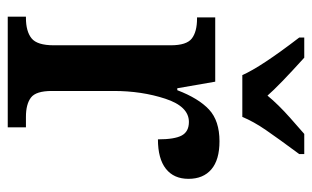

<svg xmlns="http://www.w3.org/2000/svg" viewBox="-175 -631 806 496"><g transform="rotate(90 228.0 -383.0)"><path d="M23 -47H26Q61 -47 79 -61.5Q97 -76 97 -119V-421Q97 -462 79.5 -475.5Q62 -489 28 -489H25V-536H191L208 -438H213Q234 -493 263 -520Q292 -547 345 -547Q393 -547 417.5 -526Q442 -505 442 -467Q442 -429 416 -408.5Q390 -388 340 -388Q340 -431 330 -449.5Q320 -468 295 -468Q255 -468 235 -407Q215 -346 215 -274V-114Q215 -73 232 -60Q249 -47 282 -47H309V0H23ZM77 -753V-766H129Q202 -700 227 -671Q250 -699 285 -730Q320 -761 326 -766H378V-753Q338 -699 316 -667Q294 -635 282 -606H174Q153 -654 77 -753Z"/></g></svg>

Font: Noto Serif NarrowSemiBold
Style: Regular
Weight: 600
Width: 4
Designer: Monotype Design Team
Foundry: Monotype Imaging Inc.
Version: Version 1.001